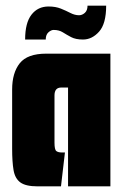

<svg xmlns="http://www.w3.org/2000/svg" viewBox="-20 -660 436 680"><path d="M113 0Q71 0 52 -14Q33 -28 28 -57.5Q23 -87 23 -133V-343Q23 -402 50 -436Q77 -470 144 -470H371V0H221V-350H197Q173 -350 173 -322V-155Q173 -130 179.5 -125Q186 -120 199 -120H210L196 0ZM69 -520Q69 -579 91.5 -608Q114 -637 152 -637Q177 -637 195.5 -629.5Q214 -622 229.5 -614Q245 -606 260 -606Q271 -606 280.5 -614.5Q290 -623 290 -640H356Q356 -576 331 -548Q306 -520 274 -520Q248 -520 232 -528.5Q216 -537 202.5 -545.5Q189 -554 170 -554Q161 -554 151.5 -545.5Q142 -537 142 -520Z"/></svg>

Font: Smooch Sans Black
Style: Regular
Weight: 900
Designer: Robert E. Leuschke
Foundry: Robert E. Leuschke
Version: Version 1.010; ttfautohint (v1.8.3)